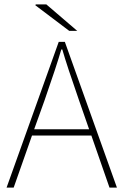

<svg xmlns="http://www.w3.org/2000/svg" viewBox="-20 -850 560 870"><path d="M182.1 -396 134.8 -264.2H383.8L337.9 -396Q284.2 -549.8 262.2 -626H257.8Q235.8 -549.8 182.1 -396ZM9.8 0 246.1 -660.2H273.9L509.8 0H476.1L394 -235.8H125L42 0ZM293.9 -710 140.1 -826.2 142.1 -830.1H189.9L330.1 -710Z"/></svg>

Font: Source Sans 3 ExtraLight
Style: Regular
Weight: 200
Designer: Paul D. Hunt
Foundry: Adobe
Version: Version 3.052;hotconv 1.1.0;makeotfexe 2.6.0